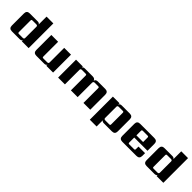

<svg xmlns="http://www.w3.org/2000/svg" viewBox="316 -2102 3676 3676"><g transform="rotate(45 2154.5 -264.0)"><path d="M276 -59H374Q410 -59 410 -90V-395Q410 -426 374 -426H276Q256 -426 250.5 -420Q245 -414 245 -395V-90Q245 -70 250.5 -64.5Q256 -59 276 -59ZM410 -669H594V0H410V-29Q396 0 353 0H140Q61 0 61 -79V-406Q61 -485 140 -485H353Q396 -485 410 -456Z M1072 -485H1256V0H1072V-29Q1058 0 1015 0H802Q723 0 723 -79V-485H907V-90Q907 -70 912.5 -64.5Q918 -59 938 -59H1036Q1072 -59 1072 -90Z M1982 -485H2183Q2262 -485 2262 -406V0H2078V-395Q2078 -414 2072 -420Q2066 -426 2047 -426H1959Q1921 -426 1921 -388V0H1738V-395Q1738 -414 1732 -420Q1726 -426 1707 -426H1612Q1576 -426 1576 -395V0H1392V-485H1576V-457Q1588 -485 1632 -485H1842Q1902 -485 1916 -440Q1928 -485 1982 -485Z M2744 -90V-394Q2744 -414 2738.5 -419.5Q2733 -425 2713 -425H2611Q2575 -425 2575 -394V-90Q2575 -59 2611 -59H2713Q2733 -59 2738.5 -64.5Q2744 -70 2744 -90ZM2631 -484H2849Q2928 -484 2928 -405V-79Q2928 0 2849 0H2631Q2587 0 2575 -28V141H2391V-484H2571V-445Q2581 -484 2631 -484Z M3234 -278H3415V-395Q3415 -414 3409 -420Q3403 -426 3384 -426H3265Q3245 -426 3239.5 -420Q3234 -414 3234 -395ZM3129 -485H3514Q3593 -485 3593 -406V-219H3234V-90Q3234 -70 3239.5 -64.5Q3245 -59 3265 -59H3383Q3403 -59 3408.5 -64.5Q3414 -70 3414 -90V-154H3592V-79Q3592 0 3513 0H3129Q3050 0 3050 -79V-406Q3050 -485 3129 -485Z M3923 -59H4021Q4057 -59 4057 -90V-395Q4057 -426 4021 -426H3923Q3903 -426 3897.5 -420Q3892 -414 3892 -395V-90Q3892 -70 3897.5 -64.5Q3903 -59 3923 -59ZM4057 -669H4241V0H4057V-29Q4043 0 4000 0H3787Q3708 0 3708 -79V-406Q3708 -485 3787 -485H4000Q4043 -485 4057 -456Z"/></g></svg>

Font: Sarpanch ExtraBold
Style: Regular
Weight: 800
Designer: Manushi Parikh (Devanagari and Latin), Jyotish Sonowal (Devanagari)
Foundry: Indian Type Foundry
Version: Version 2.004;PS 1.0;hotconv 1.0.78;makeotf.lib2.5.61930; tt